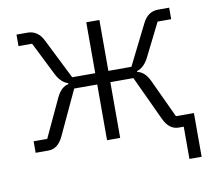

<svg xmlns="http://www.w3.org/2000/svg" viewBox="-74 -597 912 821"><g transform="rotate(-10 382.0 -186.0)"><path d="M684 140V0H662Q621 0 598 -49L508 -242H408V0H351V-242H251L161 -49Q138 0 97 0H41V-50H100L178 -217Q198 -259 230 -265V-269Q200 -278 180 -316L107 -462H48V-512H96Q141 -512 164 -465L251 -291H351V-512H408V-291H508L595 -465Q618 -512 663 -512H711V-462H652L579 -316Q559 -278 529 -269V-265Q561 -259 581 -217L659 -50H737V140Z"/></g></svg>

Font: IBM Plex Sans Light
Style: Regular
Weight: 300
Designer: Mike Abbink, Paul van der Laan, Pieter van Rosmalen
Foundry: Bold Monday
Version: Version 3.0